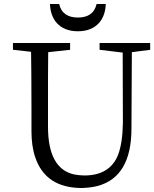

<svg xmlns="http://www.w3.org/2000/svg" viewBox="-20 -928 774 964"><path d="M371 -771C466 -771 509 -833 511 -908H465C454 -860 420 -840 371 -840C322 -840 288 -860 277 -908H231C233 -833 276 -771 371 -771ZM734 -678V-712H480V-678L596 -664L597 -311C596 -244 588 -191 573 -151C546 -82 489 -47 404 -47C386 -47 369 -49 353 -52C265 -71 221 -151 221 -292V-382C221 -509 221 -603 222 -666L332 -678V-712H45V-678L136 -668C137 -605 138 -510 138 -382V-269C138 -220 144 -176 157 -138C192 -35 270 16 392 16C419 15 445 12 469 6C583 -24 640 -120 640 -283L642 -666Z"/></svg>

Font: Noto Serif Tangut
Style: Regular
Weight: 400
Designer: YANG Xicheng
Foundry: Liu Zhao Studio
Version: Version 2.169